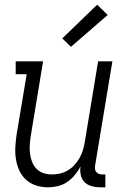

<svg xmlns="http://www.w3.org/2000/svg" viewBox="-20 -792 540 820"><path d="M185 8Q158 8 133.5 0Q109 -8 91 -24.5Q73 -41 62.5 -64Q52 -87 48 -112.5Q44 -138 45.5 -164.5Q47 -191 51 -218L94 -475H47V-530H164L111 -209Q108 -190 107 -171Q106 -152 108.5 -134Q111 -116 117.5 -99.5Q124 -83 136.5 -70.5Q149 -58 166 -52.5Q183 -47 202 -47Q220 -47 237 -51Q254 -55 270 -64.5Q286 -74 298.5 -88Q311 -102 320 -118Q329 -134 334 -150.5Q339 -167 342 -185L399 -530H460L386 -84Q385 -76 386 -69Q387 -62 391.5 -57Q396 -52 402.5 -49.5Q409 -47 417 -47H430V8H407Q389 8 371 3Q353 -2 341 -14Q329 -26 325 -44.5Q321 -63 324 -81Q314 -62 299.5 -44.5Q285 -27 266.5 -14.5Q248 -2 226.5 3Q205 8 185 8ZM283 -592 246 -628 395 -772 440 -728Z"/></svg>

Font: Iosevka Slab Light
Style: Italic
Weight: 300
Italic angle: -9°
Monospace: yes
Designer: Belleve Invis
Foundry: Belleve Invis
Version: Version 11.1.1; ttfautohint (v1.8.3)